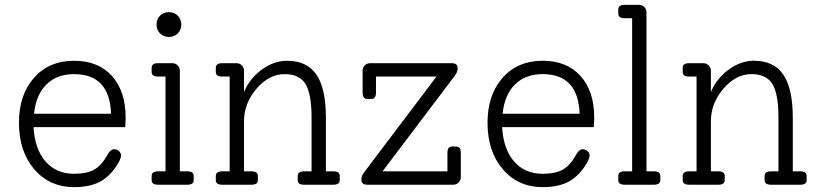

<svg xmlns="http://www.w3.org/2000/svg" viewBox="-20 -760 3376 790"><path d="M497 -275Q497 -263 495 -237H118Q123 -147 167 -96Q211 -45 285 -45Q337 -45 367.5 -62Q398 -79 422 -123Q435 -146 449 -146Q460 -146 469 -138.5Q478 -131 478 -121Q478 -108 466 -88Q435 -36 392.5 -13Q350 10 285 10Q184 10 121 -63.5Q58 -137 58 -255Q58 -370 120 -440Q182 -510 285 -510Q384 -510 440.5 -447.5Q497 -385 497 -275ZM285 -455Q214 -455 171 -412.5Q128 -370 120 -292H437Q431 -455 285 -455Z M711.5 -622.5Q697 -608 675 -608Q653 -608 638.5 -622.5Q624 -637 624 -659Q624 -681 638.5 -695.5Q653 -710 675 -710Q697 -710 711.5 -695.5Q726 -681 726 -659Q726 -637 711.5 -622.5ZM630 0Q604 0 604 -19V-36Q604 -55 630 -55H661V-445H630Q604 -445 604 -464V-481Q604 -500 630 -500H689Q702 -500 711 -491Q720 -482 720 -469V-55H751Q777 -55 777 -36V-19Q777 0 751 0Z M1352 -55Q1378 -55 1378 -36V-19Q1378 0 1352 0H1231Q1205 0 1205 -19V-36Q1205 -55 1231 -55H1262V-275Q1262 -374 1237 -414.5Q1212 -455 1151 -455Q1087 -455 1035.5 -395Q984 -335 984 -261V-55H1015Q1041 -55 1041 -36V-19Q1041 0 1015 0H894Q868 0 868 -19V-36Q868 -55 894 -55H925V-445H894Q868 -445 868 -464V-481Q868 -500 894 -500H953Q966 -500 975 -491Q984 -482 984 -469V-381Q1007 -437 1057 -473.5Q1107 -510 1161 -510Q1243 -510 1282 -453Q1321 -396 1321 -275V-55Z M1857 -157Q1876 -157 1876 -131V-31Q1876 -18 1867 -9Q1858 0 1845 0H1491Q1467 0 1467 -20V-24Q1467 -36 1479 -52L1776 -445H1527V-379Q1527 -353 1508 -353H1491Q1472 -353 1472 -379V-469Q1472 -482 1481 -491Q1490 -500 1503 -500H1839Q1863 -500 1863 -480V-476Q1863 -464 1851 -448L1554 -55H1821V-131Q1821 -157 1840 -157Z M2425 -275Q2425 -263 2423 -237H2046Q2051 -147 2095 -96Q2139 -45 2213 -45Q2265 -45 2295.5 -62Q2326 -79 2350 -123Q2363 -146 2377 -146Q2388 -146 2397 -138.5Q2406 -131 2406 -121Q2406 -108 2394 -88Q2363 -36 2320.5 -13Q2278 10 2213 10Q2112 10 2049 -63.5Q1986 -137 1986 -255Q1986 -370 2048 -440Q2110 -510 2213 -510Q2312 -510 2368.5 -447.5Q2425 -385 2425 -275ZM2213 -455Q2142 -455 2099 -412.5Q2056 -370 2048 -292H2365Q2359 -455 2213 -455Z M2550 0Q2524 0 2524 -19V-36Q2524 -55 2550 -55H2581V-685H2550Q2524 -685 2524 -704V-721Q2524 -740 2550 -740H2609Q2622 -740 2631 -731Q2640 -722 2640 -709V-55H2671Q2697 -55 2697 -36V-19Q2697 0 2671 0Z M3273 -55Q3299 -55 3299 -36V-19Q3299 0 3273 0H3152Q3126 0 3126 -19V-36Q3126 -55 3152 -55H3183V-275Q3183 -374 3158 -414.5Q3133 -455 3072 -455Q3008 -455 2956.5 -395Q2905 -335 2905 -261V-55H2936Q2962 -55 2962 -36V-19Q2962 0 2936 0H2815Q2789 0 2789 -19V-36Q2789 -55 2815 -55H2846V-445H2815Q2789 -445 2789 -464V-481Q2789 -500 2815 -500H2874Q2887 -500 2896 -491Q2905 -482 2905 -469V-381Q2928 -437 2978 -473.5Q3028 -510 3082 -510Q3164 -510 3203 -453Q3242 -396 3242 -275V-55Z"/></svg>

Font: Solway Light
Style: Regular
Weight: 300
Designer: Mariya V. Pigoulevskaya
Foundry: The Northern Block Ltd.
Version: Version 1.000;hotconv 1.0.109;makeotfexe 2.5.65596